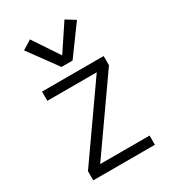

<svg xmlns="http://www.w3.org/2000/svg" viewBox="-193 -894 885 993"><g transform="rotate(-30 250.0 -397.5)"><path d="M66 0V-55L361 -475H66V-530H434V-475L139 -55H434V0ZM217 -590 92 -761 147 -795 250 -640 353 -795 408 -761 283 -590Z"/></g></svg>

Font: Iosevka Term Light
Style: Regular
Weight: 300
Monospace: yes
Designer: Belleve Invis
Foundry: Belleve Invis
Version: Version 9.0.1; ttfautohint (v1.8.3)